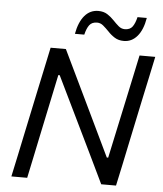

<svg xmlns="http://www.w3.org/2000/svg" viewBox="-61 -987 882 1040"><g transform="rotate(5 380.0 -467.0)"><path d="M40 0Q52.5 -58.5 64.5 -114.5Q76 -169.5 90 -236L140 -473Q154.5 -541 166.5 -597.5Q178.5 -653.5 191 -713H274Q317.5 -622.5 358.8 -536.8Q400 -451 439.5 -369L546 -147H553.5L623.5 -473.5Q638 -541.5 650 -597.5Q661.5 -653.5 674.5 -713H760Q747.5 -653.5 735.5 -597.2Q723.5 -541 709 -473.5L659 -236Q645 -169 633.5 -114Q621.5 -59 609 0H528.5Q491.5 -77 451 -161Q410 -244.5 361.5 -345.5L253 -569H245.5L175.5 -236Q161.5 -168.5 150 -114Q138.5 -59.5 126 0ZM582.5 -784Q553.5 -784 532.8 -797Q512 -810 496 -827.5Q479.5 -844.5 464.2 -857.5Q449 -870.5 430.5 -870.5Q402 -870.5 388.2 -852Q374.5 -833.5 366.5 -799.5H315.5Q327.5 -864.5 357.2 -899.2Q387 -934 431.5 -934Q460.5 -934 480.8 -921Q501 -908 517 -891Q533 -874 548.2 -861Q563.5 -848 582 -848Q610.5 -848 624 -866.5Q637.5 -885 645.5 -919H696Q685 -853.5 655.2 -818.8Q625.5 -784 582.5 -784Z"/></g></svg>

Font: Heraclito
Style: Italic
Weight: 400
Italic angle: -12°
Designer: Kostas Bartsokas (font) & Cristiano Sobral (main changes)
Foundry: Kostas Bartsokas (font) & Cristiano Sobral (main changes)
Version: Version 1.00;July 8, 2020;FontCreator 13.0.0.2655 64-bit